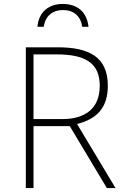

<svg xmlns="http://www.w3.org/2000/svg" viewBox="-20 -954 640 974"><path d="M298 -934C226 -934 176 -892 170 -818H202C209 -872 246 -903 300 -903C354 -903 390 -872 397 -818H429C421 -892 374 -934 298 -934ZM111 0H150V-314H334L522 0H566L371 -325C470 -350 527 -406 527 -519C527 -665 432 -714 273 -714H111ZM297 -350H150V-678H268C407 -678 486 -638 486 -519C486 -401 409 -350 297 -350Z"/></svg>

Font: Noto Sans Mono ExtraLight
Style: Regular
Weight: 200
Designer: Monotype Design Team
Foundry: Monotype Imaging Inc.
Version: Version 2.014